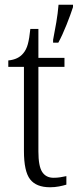

<svg xmlns="http://www.w3.org/2000/svg" viewBox="-20 -780 328 810"><path d="M191 10Q133 10 107 -23.5Q81 -57 81 -143V-498H15V-525Q57 -529 78 -555Q91 -570 97.5 -594Q104 -618 108 -658H142V-536H252V-498H142V-141Q142 -79 158 -54.5Q174 -30 206 -30Q221 -30 233.5 -32Q246 -34 260 -37V-1Q247 3 229 6.5Q211 10 191 10ZM204 -612Q211 -647 217.5 -685.5Q224 -724 227 -760H288V-750Q278 -719 260.5 -675Q243 -631 226 -600H204Z"/></svg>

Font: Noto Serif Tamil Condensed Light
Style: Regular
Weight: 300
Width: 3
Designer: Indian Type Foundry, Tom Grace, and the Monotype Design Team
Foundry: Monotype Imaging Inc.
Version: Version 2.004; ttfautohint (v1.8.4.7-5d5b)